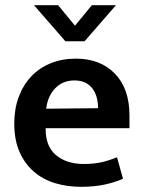

<svg xmlns="http://www.w3.org/2000/svg" viewBox="-20 -710 554 740"><path d="M479 -216H156V-212Q156 -145 196.5 -111.5Q237 -78 303 -78Q342 -78 372.5 -85Q403 -92 431 -104L454 -21Q425 -8 385 1Q345 10 292 10Q239 10 192.5 -4Q146 -18 111 -48Q76 -78 55.5 -124Q35 -170 35 -234Q35 -290 52 -336Q69 -382 100 -415Q131 -448 175 -466Q219 -484 272 -484Q367 -484 423 -426Q479 -368 479 -265ZM358 -293Q358 -314 353 -333.5Q348 -353 337 -368Q326 -383 308.5 -391.5Q291 -400 267 -400Q222 -400 193 -370Q164 -340 158 -291ZM306 -551H232L111 -690H204L269 -611L334 -690H427Z"/></svg>

Font: Mukta Vaani SemiBold
Style: Regular
Weight: 600
Designer: Noopur Datye, Girish Dalvi, Yashodeep Gholap, Pallavi Karambelkar
Foundry: Ek Type
Version: Version 2.538;PS 1.000;hotconv 16.6.51;makeotf.lib2.5.65220;